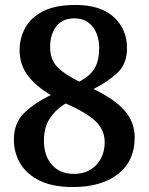

<svg xmlns="http://www.w3.org/2000/svg" viewBox="-20 -744 599 774"><path d="M273 10Q193 10 140.5 -15.5Q88 -41 62 -84.5Q36 -128 36 -181Q36 -248 77.5 -288.5Q119 -329 185 -361Q126 -395 92.5 -439Q59 -483 59 -543Q59 -589 81 -630.5Q103 -672 152.5 -698Q202 -724 285 -724Q386 -724 439 -675Q492 -626 492 -550Q492 -488 455.5 -452.5Q419 -417 357 -385Q441 -345 482 -298.5Q523 -252 523 -190Q523 -95 456 -42.5Q389 10 273 10ZM300 -415Q345 -439 362.5 -470.5Q380 -502 380 -552Q380 -581 369.5 -608.5Q359 -636 336.5 -653Q314 -670 279 -670Q232 -670 207 -637.5Q182 -605 182 -555Q182 -503 212.5 -472.5Q243 -442 300 -415ZM278 -43Q334 -43 368 -79Q402 -115 402 -171Q402 -220 365.5 -255Q329 -290 245 -327Q206 -304 181.5 -267.5Q157 -231 157 -177Q157 -117 189 -80Q221 -43 278 -43Z"/></svg>

Font: Noto Serif Toto SemiBold
Style: Regular
Weight: 600
Designer: Monotype Design Team
Foundry: Monotype Imaging Inc.
Version: Version 2.001; ttfautohint (v1.8.4.7-5d5b)